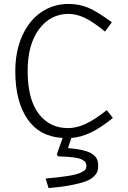

<svg xmlns="http://www.w3.org/2000/svg" viewBox="-20 -690 654 980"><path d="M481 154.8Q481 171.9 477.5 183.6Q474.1 195.3 459.7 210Q445.3 224.6 419.2 234.9Q393.1 245.1 344.7 254.6Q296.4 264.2 228 270L212.9 221.2Q282.2 215.3 325.9 208.3Q369.6 201.2 389.4 192.4Q409.2 183.6 415 176Q420.9 168.5 420.9 157.2Q420.9 146 416.5 138.9Q412.1 131.8 398.2 124.5Q384.3 117.2 354 113.3Q323.7 109.4 275.9 107.9L270 98.1L299.8 14.2Q182.6 7.8 120.4 -82Q58.1 -171.9 58.1 -326.2Q58.1 -428.7 93.5 -507.3Q128.9 -585.9 190.7 -627.9Q252.4 -669.9 330.1 -669.9Q384.3 -669.9 430.4 -650.6Q476.6 -631.3 550.8 -576.2L516.1 -528.8Q452.1 -581.1 410.2 -600.1Q368.2 -619.1 330.1 -619.1Q237.3 -619.1 179.2 -540.8Q121.1 -462.4 121.1 -328.1Q121.1 -184.1 177 -110.1Q232.9 -36.1 327.1 -36.1Q369.1 -36.1 415 -56.6Q460.9 -77.1 524.9 -127.9L556.2 -87.9Q493.2 -37.1 443.4 -13.4Q393.6 10.3 344.2 14.2L327.1 65.9Q374.5 69.8 405.8 77.6Q437 85.4 453.1 97.4Q469.2 109.4 475.1 122.6Q481 135.7 481 154.8Z"/></svg>

Font: IntelOne Mono Light
Style: Regular
Weight: 300
Designer: Fred Shallcrass
Foundry: Frere-Jones Type LLC
Version: Version 1.200;hotconv 1.1.0;makeotfexe 2.6.0;FJTRelease1.2